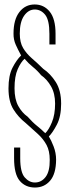

<svg xmlns="http://www.w3.org/2000/svg" viewBox="-20 -700 320 859"><path d="M136.5 139Q94 139 68.5 109.2Q43 79.5 43 8V-40H70.5V8Q70.5 70.5 90.5 93.5Q110.5 116.5 136 116.5Q165 116.5 184 91.8Q203 67 202.5 15.5Q202.5 -25 188.2 -51.5Q174 -78 149.5 -100.5Q125 -123 94.5 -150Q62 -175.5 40 -210.8Q18 -246 18 -304.5Q18 -362 35.8 -396.8Q53.5 -431.5 74.5 -452Q73.5 -454.5 70.5 -459.5Q61 -476.5 50.5 -499.8Q40 -523 40.5 -550Q40.5 -612.5 66.8 -646.2Q93 -680 135 -680Q176.5 -680 202.5 -647.8Q228.5 -615.5 228.5 -549V-501H201V-549Q201 -610.5 182 -634Q163 -657.5 135.5 -657.5Q107.5 -657.5 88 -629.8Q68.5 -602 68.5 -550Q68.5 -510 83.5 -485Q98.5 -460 122.5 -439.2Q146.5 -418.5 173.5 -392Q205.5 -370.5 229.5 -333Q253.5 -295.5 253.5 -236Q253.5 -178.5 234.2 -142Q215 -105.5 198.5 -89.5Q208.5 -74 219.8 -45Q231 -16 231 14.5Q230.5 78 204.2 108.5Q178 139 136.5 139ZM182.5 -104Q198 -118.5 212.2 -152.8Q226.5 -187 226.5 -236.5Q226.5 -282 208.2 -313.8Q190 -345.5 164 -363.5Q147.5 -384 127 -400.5Q106.5 -417 90 -437Q73.5 -422.5 59.2 -390.5Q45 -358.5 45 -305Q45 -256 61.8 -225.8Q78.5 -195.5 103.5 -178Q126 -152.5 145.2 -137.2Q164.5 -122 182.5 -104Z"/></svg>

Font: Anybody Condensed ExtraLight
Style: Regular
Weight: 200
Width: 3
Designer: Tyler Finck
Foundry: Etcetera Type Company
Version: Version 1.010; ttfautohint (v1.8.3) -l 8 -r 50 -G 200 -x 14 